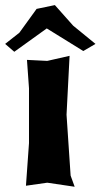

<svg xmlns="http://www.w3.org/2000/svg" viewBox="-53 -711 388 739"><path d="M50.8 -480.5 58.6 -371.1V-160.2L46.9 3.9L128.9 -7.8L234.4 7.8L218.8 -35.2L203.1 -269.5L214.8 -496.1L128.9 -476.6ZM-33.2 -542 2 -511.7 127 -601.6 267.6 -514.6 314.5 -542 228.5 -612.3 158.2 -691.4 87.9 -676.8 21.5 -585Z"/></svg>

Font: MaokenAssortedSans-TC
Style: Regular
Weight: 500
Version: Version 0.83